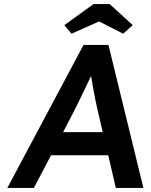

<svg xmlns="http://www.w3.org/2000/svg" viewBox="-20 -920 738 940"><path d="M16 0 389 -700H511L682 0H547L510 -160H230L146 0ZM289 -273H483L454 -398Q451 -410 446 -436Q441 -462 435.5 -492Q430 -522 426 -548Q425 -546 424 -544Q412 -519 399 -492Q386 -465 374 -440Q362 -415 352 -395ZM330 -755 295 -797 438 -900H517L630 -797L583 -755L465 -815Z"/></svg>

Font: Lexend Med
Style: Italic
Weight: 500
Italic angle: -8.13011°
Designer: Bonnie Shaver-Troup, Thomas Jockin
Foundry: Lexend
Version: Version 1.007